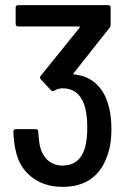

<svg xmlns="http://www.w3.org/2000/svg" viewBox="-20 -720 497 748"><path d="M414 -217Q414 -151 395 -106Q375 -51 332 -21.5Q289 8 224 8Q152 8 103 -30.5Q54 -69 41 -134Q34 -163 32 -207Q32 -217 42 -217H119Q129 -217 129 -207Q131 -174 135 -153Q143 -117 166 -96Q189 -75 224 -75Q257 -75 279 -92.5Q301 -110 311 -144Q320 -177 320 -224Q320 -277 308 -313Q285 -376 224 -376Q207 -376 192 -367Q188 -365 186 -365Q182 -365 178 -369L139 -411Q136 -414 136 -418Q136 -422 139 -425L290 -612Q292 -614 291 -615.5Q290 -617 288 -617H51Q41 -617 41 -627V-690Q41 -700 51 -700H401Q411 -700 411 -690V-624Q411 -617 407 -612L267 -435Q265 -433 266 -431.5Q267 -430 269 -430Q313 -426 345 -401.5Q377 -377 394 -335Q414 -286 414 -217Z"/></svg>

Font: Barlow Semi Condensed Medium
Style: Regular
Weight: 500
Width: 4
Designer: Jeremy Tribby
Foundry: Tribby Type
Version: Version 1.422; ttfautohint (v1.8)